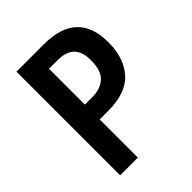

<svg xmlns="http://www.w3.org/2000/svg" viewBox="-203 -824 935 935"><g transform="rotate(-45 264.0 -357.0)"><path d="M262 -714Q492 -714 492 -499Q492 -391 435.5 -327Q379 -263 256 -263H196V0H74V-714ZM254 -612H196V-365H247Q303 -365 336.5 -395Q370 -425 370 -497Q370 -556 341.5 -584Q313 -612 254 -612Z"/></g></svg>

Font: Noto Sans Hebrew Condensed SemiBold
Style: Regular
Weight: 600
Width: 3
Designer: Ben Nathan
Foundry: Google LLC
Version: Version 3.001; ttfautohint (v1.8.4.7-5d5b)